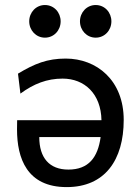

<svg xmlns="http://www.w3.org/2000/svg" viewBox="-20 -743 566 776"><path d="M62.5 -364.7C116.2 -404.3 169.9 -425.3 232.9 -425.3C321.8 -425.3 388.2 -363.8 390.1 -257.3H49.3C48.8 -248 48.8 -229 48.8 -219.7C48.8 -104 88.4 13.2 249.5 13.2C404.3 13.2 480 -96.7 480 -258.3C480 -419.4 370.1 -506.3 245.6 -506.3C170.9 -506.3 119.1 -485.4 52.7 -445.3ZM256.3 -57.6C179.7 -57.6 138.7 -105 138.7 -189H386.7C375.5 -106.9 338.4 -57.6 256.3 -57.6ZM303.2 -656.7C303.2 -620.6 330.6 -590.8 366.7 -590.8C403.3 -590.8 430.2 -620.6 430.2 -656.7C430.2 -692.9 403.3 -722.7 366.7 -722.7C330.6 -722.7 303.2 -692.9 303.2 -656.7ZM98.1 -656.7C98.1 -620.6 125.5 -590.8 161.6 -590.8C198.2 -590.8 225.1 -620.6 225.1 -656.7C225.1 -692.9 198.2 -722.7 161.6 -722.7C125.5 -722.7 98.1 -692.9 98.1 -656.7Z"/></svg>

Font: Andika
Style: Regular
Weight: 400
Designer: Victor Gaultney, Annie Olsen, Julie Remington, Don Collingsworth, Eric Hays
Foundry: SIL International
Version: Version 1.000